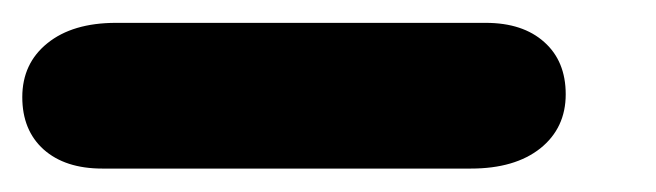

<svg xmlns="http://www.w3.org/2000/svg" viewBox="-76 -8 574 168"><path d="M13.5 139.5Q-19 139.5 -37.8 122.8Q-56.5 106 -56.5 77Q-56.5 47.5 -34.5 29.8Q-12.5 12 25.5 12H349Q381.5 12 400.2 28.8Q419 45.5 419 74.5Q419 104 396.8 121.8Q374.5 139.5 336 139.5Z"/></svg>

Font: Edu VIC WA NT Hand Pre
Style: Regular
Weight: 400
Designer: Tina and Corey Anderson, Eben Sorkin, Mirko Velimirovic
Foundry: Google for Education
Version: Version 1.000